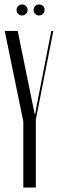

<svg xmlns="http://www.w3.org/2000/svg" viewBox="-20 -837 260 857"><path d="M135 -327H137L144 -367L209 -699H218L140 -304V0H84V-295L1 -699H59ZM54 -793Q54 -803 61 -810Q68 -817 78 -817Q89 -817 96 -810Q103 -803 103 -793Q103 -782 96 -775Q89 -768 78 -768Q68 -768 61 -775Q54 -782 54 -793ZM130 -793Q130 -803 137 -810Q144 -817 154 -817Q165 -817 172 -810Q179 -803 179 -793Q179 -782 172 -775Q165 -768 154 -768Q144 -768 137 -775Q130 -782 130 -793Z"/></svg>

Font: Moniqa Cond Display
Style: Regular
Weight: 400
Width: 3
Designer: Rajesh Rajput
Foundry: Rajesh Rajput
Version: Version 1.000